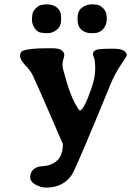

<svg xmlns="http://www.w3.org/2000/svg" viewBox="-20 -682 632 887"><path d="M189 -661.6H200.2Q225.6 -661.6 243.9 -646.5Q262.2 -631.3 262.2 -604.5V-588.9Q262.2 -561 242.9 -544.9Q223.6 -528.8 199.2 -528.8H187.5Q181.6 -530.3 176.8 -530.3Q155.3 -530.3 141.4 -549.8Q127.4 -569.3 127.4 -592.8V-595.2L129.4 -612.3Q129.4 -627.9 145.8 -644.3Q162.1 -660.6 182.1 -660.6Q186 -661.6 189 -661.6ZM338.4 -589.4V-598.6Q338.4 -632.3 359.4 -647.2Q380.4 -662.1 405.3 -662.1H407.2L409.7 -661.6H414.1L423.3 -660.6Q439.9 -660.6 456.1 -644.5Q472.2 -628.4 472.2 -609.9Q473.1 -605 473.1 -603.5V-592.3Q473.1 -566.9 456.8 -547.9Q440.4 -528.8 411.1 -528.8H399.9Q375 -528.8 356.7 -544.4Q338.4 -560.1 338.4 -589.4ZM270.5 -16.6Q270.5 -17.6 207.5 -162.1Q144.5 -306.6 132.3 -331.8Q120.1 -356.9 96.4 -381.3Q72.8 -405.8 72.8 -424.1Q72.8 -442.4 85.4 -447.3Q115.7 -459 193.8 -459H222.7Q276.9 -459 276.9 -426.3Q276.9 -419.9 272.7 -408.4Q268.6 -397 268.6 -382.1Q268.6 -367.2 287.6 -304.4Q306.6 -241.7 325.4 -206.5Q344.2 -171.4 348.6 -171.4Q366.7 -171.4 401.9 -272.5Q419.9 -324.7 419.9 -362.1Q419.9 -399.4 414.6 -414.3Q409.2 -429.2 409.2 -429.7Q409.2 -446.3 424.6 -451.7Q439.9 -457 502.9 -457Q565.9 -457 565.9 -424.3Q565.9 -423.3 538.3 -382.3Q510.7 -341.3 489.7 -290.5Q331.1 96.7 312.5 124.5Q272.9 184.6 192.9 184.6Q168.5 184.6 144 170.9Q119.6 157.2 119.6 137.7Q119.6 96.7 163.6 86.9L174.3 85.9Q219.2 83.5 244.9 58.8Q270.5 34.2 270.5 -16.6Z"/></svg>

Font: Averia Serif Libre RX
Style: Bold
Weight: 700
Version: Version 1.002